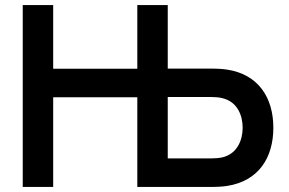

<svg xmlns="http://www.w3.org/2000/svg" viewBox="-20 -740 1142 760"><path d="M70 0H190.5V-355H523.5V0H821C835 0 860 -1 879 -4C1003.5 -23.5 1062 -115.5 1062 -234.5C1062 -353 1003 -445.5 879 -464.5C860 -467.5 834.5 -468.5 821 -468.5H644V-720H523.5V-468H190.5V-720H70ZM644 -113V-356H816C829.5 -356 847.5 -355 862 -351C921.5 -336 940.5 -280.5 940.5 -234.5C940.5 -188.5 921.5 -133 862 -117.5C847.5 -114 829.5 -113 816 -113Z"/></svg>

Font: Manrope
Style: Bold
Weight: 700
Designer: Mikhail Sharanda
Foundry: Mikhail Sharanda
Version: Version 4.505;FEAKit 1.0